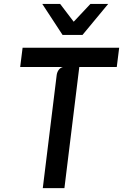

<svg xmlns="http://www.w3.org/2000/svg" viewBox="-20 -974 640 994"><path d="M201.5 0 273.5 -585.5Q275.5 -600 283.2 -611.2Q291 -622.5 305 -627H84.5L97 -727H597L584.5 -627H390.5L313.5 0ZM304 -793 199 -953.5H291.5L361.5 -861.5L448 -953.5H540L407 -793Z"/></svg>

Font: Spline Sans Mono Medium
Style: Italic
Weight: 500
Italic angle: -4°
Monospace: yes
Designer: Eben Sorkin, Mirko Velimirovic
Foundry: Sorkin Type
Version: Version 1.004